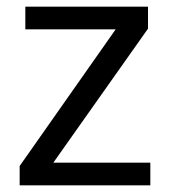

<svg xmlns="http://www.w3.org/2000/svg" viewBox="-20 -556 510 576"><path d="M431 0H39V-58L327 -468H56V-536H424V-470L140 -68H431Z"/></svg>

Font: hexutelugu05
Style: Book
Weight: 400
Designer: Jelle Bosma - Monotype Design Team
Foundry: Monotype Imaging Inc.
Version: Version 2.003